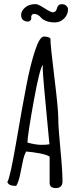

<svg xmlns="http://www.w3.org/2000/svg" viewBox="-20 -935 360 954"><path d="M16.6 -0.5ZM317.9 -888.2Q317.9 -862.3 298.6 -843Q279.3 -823.7 253.2 -823.7Q227.1 -823.7 209.5 -830.6Q192.9 -837.4 186 -845.2Q168.5 -866.7 147 -866.2Q132.8 -860.8 135.3 -847.2Q137.7 -833.5 121.1 -827.6Q106 -827.6 95.5 -835Q85 -842.3 85 -861.3Q85 -880.4 104.5 -897.5Q124 -914.6 157.2 -914.6Q169.4 -914.6 200.7 -894.3Q231.9 -874 241.7 -874Q251.5 -874 256.6 -880.4Q261.7 -886.7 263.2 -894Q264.6 -901.4 270 -907.7Q275.4 -914.1 288.3 -914.1Q301.3 -914.1 309.6 -906.2Q317.9 -898.4 317.9 -888.2ZM257.3 -0.5Q226.6 -0.5 226.6 -26.4V-156.7Q212.4 -166.5 175.5 -173.3Q138.7 -180.2 109.9 -182.1Q99.6 -164.6 93 -131.3Q86.4 -98.1 79.3 -64.5Q72.3 -30.8 60.5 -11.2Q21.5 -11.2 16.6 -31.2Q30.3 -50.8 61 -231Q91.8 -411.1 111.6 -512.9Q131.3 -614.7 154.3 -684.1Q177.2 -753.4 198.2 -753.4Q219.2 -753.4 230.5 -744.6Q230.5 -709 250 -551.8Q269.5 -394.5 269.5 -348.4Q269.5 -302.2 280 -195.1Q290.5 -87.9 290.5 -34.2Q290.5 -0.5 257.3 -0.5ZM192.9 -612.3Q177.2 -596.2 147.7 -433.1Q118.2 -270 116.2 -226.6Q157.7 -215.3 185.8 -215.3Q213.9 -215.3 225.6 -218.3Q224.1 -238.3 215.3 -326.9Q206.5 -415.5 199.5 -495.8Q192.4 -576.2 192.4 -593Q192.4 -609.9 192.9 -612.3Z"/></svg>

Font: Amatic
Style: Bold
Weight: 700
Width: 3
Version: Version 2.000; ttfautohint (v0.92-dirty) -l 8 -r 50 -G 50 -x